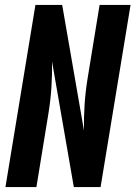

<svg xmlns="http://www.w3.org/2000/svg" viewBox="-20 -755 547 775"><path d="M2 0 123 -735H231L319 -228Q318 -280 321.5 -333.5Q325 -387 334 -441L382 -735H507L386 0H278L190 -507Q191 -455 187.5 -401.5Q184 -348 175 -294L127 0Z"/></svg>

Font: Iosevka SS18 Extrabold
Style: Italic
Weight: 800
Italic angle: -9°
Monospace: yes
Designer: Belleve Invis
Foundry: Belleve Invis
Version: Version 25.1.1; ttfautohint (v1.8.4)